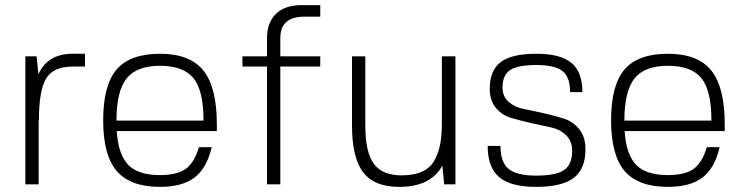

<svg xmlns="http://www.w3.org/2000/svg" viewBox="-20 -720 2901 750"><path d="M132 -250H131V0H79V-500H123L130 -430Q166 -510 264 -510H312V-460H264Q188 -460 160 -413Q132 -366 132 -250Z M436 -208Q442 -116 481 -76Q520 -36 605 -36Q671 -36 705 -60Q739 -84 757 -145H807Q788 -63 740 -26.5Q692 10 605 10Q489 10 436 -52Q383 -114 383 -250Q383 -387 435.5 -448.5Q488 -510 605 -510Q722 -510 774.5 -444.5Q827 -379 827 -235V-208ZM775 -249Q775 -367 735.5 -415Q696 -463 605 -463Q514 -463 474.5 -413.5Q435 -364 435 -249Z M1169 -655Q1075 -655 1075 -571V-500H1231V-460H1075V0H1023V-460H927V-500H1023V-571Q1023 -631 1057.5 -665.5Q1092 -700 1159 -700H1231V-655Z M1708 -73Q1663 10 1539 10Q1442 10 1398.5 -47Q1355 -104 1355 -230V-500H1407V-230Q1407 -126 1440 -80.5Q1473 -35 1549 -35Q1598 -35 1630.5 -50.5Q1663 -66 1678.5 -96Q1694 -126 1700 -159.5Q1706 -193 1706 -239V-500H1759V0H1715Z M1943 -378Q1943 -343 1967 -322Q1991 -301 2027 -294Q2063 -287 2105 -277.5Q2147 -268 2183 -256.5Q2219 -245 2243 -215Q2267 -185 2267 -137Q2267 -60 2221 -25Q2175 10 2074 10Q1975 10 1930 -28Q1885 -66 1885 -150H1935Q1935 -86 1967 -60Q1999 -34 2075 -34Q2151 -34 2183 -55.5Q2215 -77 2215 -132Q2215 -169 2191 -192Q2167 -215 2131.5 -222.5Q2096 -230 2054 -239.5Q2012 -249 1976.5 -259.5Q1941 -270 1917 -298.5Q1893 -327 1893 -373Q1893 -445 1936 -477.5Q1979 -510 2075 -510Q2169 -510 2212 -474.5Q2255 -439 2255 -360H2207Q2207 -419 2177 -442.5Q2147 -466 2075 -466Q2003 -466 1973 -446.5Q1943 -427 1943 -378Z M2420 -208Q2426 -116 2465 -76Q2504 -36 2589 -36Q2655 -36 2689 -60Q2723 -84 2741 -145H2791Q2772 -63 2724 -26.5Q2676 10 2589 10Q2473 10 2420 -52Q2367 -114 2367 -250Q2367 -387 2419.5 -448.5Q2472 -510 2589 -510Q2706 -510 2758.5 -444.5Q2811 -379 2811 -235V-208ZM2759 -249Q2759 -367 2719.5 -415Q2680 -463 2589 -463Q2498 -463 2458.5 -413.5Q2419 -364 2419 -249Z"/></svg>

Font: Fivo Sans Light
Style: Regular
Weight: 300
Designer: Alexander Slobzheninov
Foundry: Alexander Slobzheninov
Version: 1.0